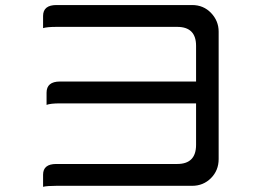

<svg xmlns="http://www.w3.org/2000/svg" viewBox="-20 -720 1040 755"><path d="M751 -313.5H215.8Q178.7 -313.5 163.1 -307.6Q163.1 -313.5 163.1 -355.5Q163.1 -399.4 215.8 -399.4H751V-540Q751 -614.3 676.8 -614.3H202.1Q165 -614.3 149.4 -609.4Q149.4 -614.3 149.4 -657.2Q149.4 -700.2 202.1 -700.2H735.4Q780.3 -700.2 810.1 -668.9Q839.8 -637.7 839.8 -595.7V-94.7Q839.8 -49.8 809.6 -19.5Q779.3 10.7 735.4 10.7H201.2Q165 10.7 149.4 14.6Q149.4 10.7 149.4 -33.2Q149.4 -75.2 201.2 -75.2H676.8Q751 -75.2 751 -150.4V-313.5Z"/></svg>

Font: YuPearl-Regular
Style: Regular
Weight: 400
Designer: Max Yao
Foundry: Max-Everyday
Version: Version 1.011; ttfautohint (v1.8.3)